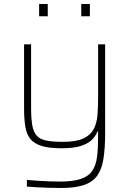

<svg xmlns="http://www.w3.org/2000/svg" viewBox="-20 -731 644 957"><path d="M284 206Q255 206 223.5 205Q192 204 163.5 202.5Q135 201 114 199V166Q141 168 170 170Q199 172 227 173Q255 174 279 174Q344 174 382.5 161Q421 148 439.5 121Q458 94 463.5 52Q469 10 469 -48V-75H465Q459 -57 441.5 -37.5Q424 -18 387.5 -5Q351 8 287 8Q226 8 189 -3Q152 -14 132.5 -37Q113 -60 106.5 -98Q100 -136 100 -190V-510H135V-195Q135 -140 141 -106Q147 -72 164 -54Q181 -36 212.5 -30Q244 -24 294 -24Q360 -24 396 -41Q432 -58 447.5 -88.5Q463 -119 466 -159.5Q469 -200 469 -246V-510H504V-67Q504 9 495.5 61.5Q487 114 464 145.5Q441 177 397.5 191.5Q354 206 284 206ZM175 -650V-711H218V-650ZM385 -650V-711H428V-650Z"/></svg>

Font: Saira Thin Thin
Style: Regular
Weight: 250
Version: Version 1.101